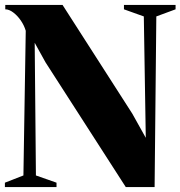

<svg xmlns="http://www.w3.org/2000/svg" viewBox="-20 -763 736 783"><path d="M0 0V-18L75.5 -47.5L85 -637.5Q78.5 -659.5 64.8 -679.5Q51 -699.5 34 -712.2Q17 -725 1.5 -725V-743H235L519.5 -299.5L574.5 -201L566.5 -696L485.5 -725V-743H696V-725L617.5 -696L610.5 0H493L165.5 -509L121.5 -588.5L126.5 -47.5L210.5 -18V0Z"/></svg>

Font: Merriweather 144pt Black
Style: Regular
Weight: 900
Version: Version 2.100